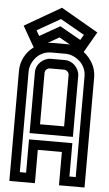

<svg xmlns="http://www.w3.org/2000/svg" viewBox="-62 -993 589 1033"><g transform="rotate(5 232.0 -476.5)"><path d="M81 -52H115V-232H349V-52H383V-595Q383 -619 374 -639.5Q365 -660 349 -675Q333 -690 312.5 -699Q292 -708 270 -708H194Q170 -708 149.5 -699Q129 -690 114 -674Q99 -658 90 -637.5Q81 -617 81 -595ZM270 -674Q286 -674 300.5 -667.5Q315 -661 325.5 -650Q336 -639 342.5 -624.5Q349 -610 349 -595V-266H115V-595Q115 -611 121.5 -625.5Q128 -640 139 -650.5Q150 -661 164.5 -667.5Q179 -674 194 -674ZM167 -318H297V-595Q297 -606 289 -614Q281 -622 270 -622H194Q183 -622 175 -614Q167 -606 167 -595ZM230 -892 104 -820 121 -791 230 -853 343 -789 360 -818ZM230 -953 431 -837 367 -726Q397 -703 416 -669Q435 -635 435 -595V0H297V-180H167V0H29V-595Q29 -634 47 -669Q65 -704 97 -727L33 -839ZM270 -760Q275 -760 280 -760Q285 -760 290 -759L231 -793L170 -758Q176 -759 182 -759.5Q188 -760 194 -760Z"/></g></svg>

Font: Aurach Bi
Style: Regular
Weight: 400
Designer: Peter Wiegel
Foundry: Peter Wiegel
Version: Version 1.002